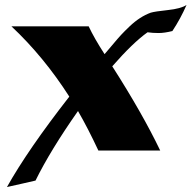

<svg xmlns="http://www.w3.org/2000/svg" viewBox="-20 -606 771 773"><path d="M674 -481Q642 -473 618.5 -473Q595 -473 574 -476Q515 -434 432 -339Q553 -150 625 0H376Q335 -88 294 -159Q183 -1 123 121Q103 126 64 134.5Q25 143 8 147Q92 -3 259 -217Q156 -378 26 -500H337Q360 -451 401 -388Q409 -397 432 -424.5Q455 -452 468 -466Q481 -480 502 -500Q543 -539 587 -555Q604 -560 656 -565.5Q708 -571 731 -586Q707 -531 674 -481Z"/></svg>

Font: Ruslan Display
Style: Regular
Weight: 400
Designer: Denis Masharov, Vladimir Rabdu
Foundry: Denis Masharov, Vladimir Rabdu
Version: Version 1.000; ttfautohint (v1.4.1)